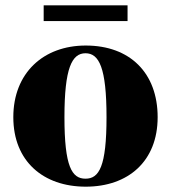

<svg xmlns="http://www.w3.org/2000/svg" viewBox="-20 -686 642 721"><path d="M302 15C461 15 572 -80 572 -246C572 -412 468 -515 302 -515C143 -515 30 -412 30 -246C30 -80 143 15 302 15ZM301 -15C250 -15 222 -60 222 -246C222 -430 250 -486 301 -486C352 -486 380 -432 380 -246C380 -60 352 -15 301 -15ZM144 -666V-607H459V-666Z"/></svg>

Font: Sprat Condesed
Style: Bold
Weight: 700
Width: 3
Designer: Ethan Nakache
Foundry: Collletttivo
Version: Version 2.000;Glyphs 3.2 (3217)